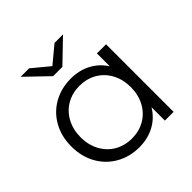

<svg xmlns="http://www.w3.org/2000/svg" viewBox="-190 -892 1057 1057"><g transform="rotate(-45 339.0 -363.5)"><path d="M579 -526V0H511V-104Q479 -51 426.5 -23Q374 5 308 5Q234 5 174 -29Q114 -63 80 -124Q46 -185 46 -263Q46 -341 80 -402Q114 -463 174 -496.5Q234 -530 308 -530Q372 -530 423.5 -503.5Q475 -477 508 -426V-526ZM509 -263Q509 -323 483.5 -370Q458 -417 413.5 -442.5Q369 -468 314 -468Q258 -468 213.5 -442.5Q169 -417 143.5 -370Q118 -323 118 -263Q118 -203 143.5 -156Q169 -109 213.5 -83.5Q258 -58 314 -58Q369 -58 413.5 -83.5Q458 -109 483.5 -156Q509 -203 509 -263ZM450 -732 321 -608H249L120 -732H186L285 -650L384 -732Z"/></g></svg>

Font: Idrija
Style: Regular
Weight: 400
Designer: Julieta Ulanovsky
Foundry: Julieta Ulanovsky
Version: Version 7.200